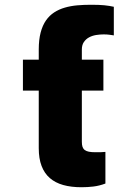

<svg xmlns="http://www.w3.org/2000/svg" viewBox="-20 -780 577 810"><path d="M76.7 -397.7V-528.4H143.5V-571Q143.5 -612.6 151.5 -642.8Q159.4 -672.9 174 -693.9Q188.6 -714.8 208.8 -727.8Q229 -740.8 253.6 -747.9Q278.1 -755 305.9 -757.5Q333.8 -759.9 363.6 -759.9Q381.4 -759.9 395.1 -759.4Q408.7 -758.9 419.9 -757.8Q431.1 -756.7 440.9 -755.1Q450.6 -753.6 460.2 -751.4V-630.7Q453.8 -631.7 442.6 -633.3Q431.5 -634.9 417.6 -634.9Q402 -634.9 385.5 -632.3Q369 -629.6 355.6 -622.3Q342.3 -615.1 333.8 -602.6Q325.3 -590.2 325.3 -571V-528.4H416.2V-397.7H325.3V-181.8Q325.3 -169 328.1 -160.5Q331 -152 337.7 -147Q344.5 -142 355.3 -139.9Q366.1 -137.8 382.1 -137.8Q397 -137.8 406.1 -138Q415.1 -138.1 424.7 -139.2V-5.7Q399.1 3.9 374.3 6.9Q349.4 9.9 323.9 9.9Q280.2 9.9 246.6 0.5Q213.1 -8.9 190.2 -28.8Q167.3 -48.7 155.4 -79.9Q143.5 -111.2 143.5 -154.8V-397.7Z"/></svg>

Font: Inter P Black
Style: Regular
Weight: 900
Designer: Rasmus Andersson
Foundry: rsms
Version: Version 3.018;git-588b23468